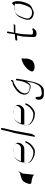

<svg xmlns="http://www.w3.org/2000/svg" viewBox="1354 -2044 841 3588"><g transform="rotate(-90 1774.0 -249.5)"><path d="M369 -321C368 -318 325 -246 325 -242C317 -168 310 -99 303 -29C302 -26 305 -28 305 -28C290 -47 267 -63 236 -67L218 -72C218 -74 177 -81 170 -81C145 -81 127 -93 131 -116C142 -177 168 -235 213 -258C235 -267 255 -277 279 -282C291 -284 297 -289 307 -290C310 -291 316 -293 321 -291C333 -286 364 -332 371 -323C371 -322 368 -322 369 -321Z M538 -278C540 -281 558 -281 558 -282C570 -327 589 -356 615 -382C634 -401 653 -417 686 -418C687 -419 773 -420 774 -420C802 -420 823 -413 841 -404C860 -394 887 -378 881 -348C880 -338 872 -324 866 -317C852 -295 828 -278 797 -278C797 -278 542 -279 542 -279C541 -279 540 -278 538 -278ZM537 -242C539 -241 531 -215 534 -215H782C829 -215 859 -238 881 -270C897 -293 907 -327 898 -349C892 -365 879 -380 865 -389C840 -403 823 -417 782 -417C782 -417 696 -418 697 -419C644 -420 613 -389 585 -358C550 -318 533 -263 521 -195C519 -186 519 -179 520 -171C521 -121 544 -93 577 -70C610 -47 651 -22 708 -20C707 -19 722 -18 721 -17C749 -15 771 -20 791 -30C833 -52 866 -81 895 -119C908 -136 917 -158 927 -178C937 -198 907 -205 900 -187C896 -177 891 -164 885 -155C871 -134 853 -113 835 -96C827 -90 805 -76 794 -69C775 -59 761 -47 736 -47C729 -46 722 -45 714 -46C713 -46 696 -47 696 -48C637 -54 584 -76 555 -108C532 -129 510 -157 520 -206C522 -216 524 -226 527 -236C530 -235 534 -242 537 -242Z M1024 -11C1032 -9 1066 -74 1067 -82L1127 -410C1138 -470 1158 -529 1169 -589L1178 -650C1177 -651 1172 -650 1161 -649C1150 -648 1144 -644 1142 -641L1128 -572C1119 -527 1106 -482 1094 -437C1088 -415 1081 -396 1077 -374C1075 -371 1015 -37 1014 -34C1011 -23 1016 -13 1024 -11Z M1246 -278C1248 -281 1266 -281 1266 -282C1278 -327 1297 -356 1323 -382C1342 -401 1361 -417 1394 -418C1395 -419 1481 -420 1482 -420C1510 -420 1531 -413 1549 -404C1568 -394 1595 -378 1589 -348C1588 -338 1580 -324 1574 -317C1560 -295 1536 -278 1505 -278C1505 -278 1250 -279 1250 -279C1249 -279 1248 -278 1246 -278ZM1245 -242C1247 -241 1239 -215 1242 -215H1490C1537 -215 1567 -238 1589 -270C1605 -293 1615 -327 1606 -349C1600 -365 1587 -380 1573 -389C1548 -403 1531 -417 1490 -417C1490 -417 1404 -418 1405 -419C1352 -420 1321 -389 1293 -358C1258 -318 1241 -263 1229 -195C1227 -186 1227 -179 1228 -171C1229 -121 1252 -93 1285 -70C1318 -47 1359 -22 1416 -20C1415 -19 1430 -18 1429 -17C1457 -15 1479 -20 1499 -30C1541 -52 1574 -81 1603 -119C1616 -136 1625 -158 1635 -178C1645 -198 1615 -205 1608 -187C1604 -177 1599 -164 1593 -155C1579 -134 1561 -113 1543 -96C1535 -90 1513 -76 1502 -69C1483 -59 1469 -47 1444 -47C1437 -46 1430 -45 1422 -46C1421 -46 1404 -47 1404 -48C1345 -54 1292 -76 1263 -108C1240 -129 1218 -157 1228 -206C1230 -216 1232 -226 1235 -236C1238 -235 1242 -242 1245 -242Z M2063 -465C2063 -465 2029 -434 2030 -435C2024 -436 2017 -435 2008 -433C1984 -428 1979 -424 1957 -412C1937 -401 1914 -387 1899 -375L1880 -361C1848 -333 1819 -304 1806 -254C1789 -190 1813 -145 1853 -127C1883 -114 1911 -97 1954 -97C2001 -97 2027 -144 2045 -180C2045 -179 2023 -60 2023 -60C2019 -41 2010 -21 2002 -4C1997 8 1984 36 1976 45C1963 63 1941 90 1919 95C1920 96 1905 99 1906 99C1906 100 1904 100 1901 99C1893 100 1885 106 1876 106C1869 106 1861 107 1853 108L1828 111C1798 109 1782 101 1768 85C1757 68 1757 43 1759 16C1757 17 1755 7 1752 7C1753 -13 1719 -10 1717 10C1714 10 1712 20 1711 18C1711 26 1705 34 1705 42C1698 103 1730 144 1790 149L1817 150C1836 150 1855 151 1871 148C1871 150 1888 149 1891 149C1920 147 1952 121 1969 102C1996 72 2019 23 2032 -25C2035 -26 2063 -169 2065 -171C2075 -219 2083 -256 2089 -301C2092 -321 2098 -346 2097 -361C2096 -376 2068 -373 2067 -362C2067 -362 2058 -305 2059 -306C2047 -232 2023 -182 1989 -134C1980 -121 1973 -113 1958 -113C1932 -113 1909 -116 1889 -123C1873 -129 1856 -136 1844 -147C1832 -163 1820 -184 1824 -212C1832 -269 1857 -295 1890 -323C1891 -325 1912 -345 1913 -347C1934 -363 1976 -389 2000 -402C2009 -407 2032 -416 2042 -418C2042 -419 2053 -421 2053 -422C2075 -425 2083 -462 2063 -465Z M2479 -268C2476 -252 2473 -229 2473 -218C2473 -206 2473 -183 2475 -169C2467 -123 2451 -78 2423 -54L2404 -44C2377 -26 2334 -20 2294 -25C2284 -27 2265 -30 2258 -36C2245 -44 2229 -56 2233 -78C2248 -131 2283 -159 2317 -192C2344 -217 2381 -238 2415 -251C2435 -256 2455 -265 2479 -268Z M3130 -430C3132 -439 3105 -383 3097 -383H2971C2965 -383 2960 -383 2954 -382C2955 -382 2980 -524 2980 -524C2982 -532 2972 -540 2965 -540C2957 -540 2949 -533 2948 -525L2928 -387C2927 -387 2925 -390 2924 -391C2891 -391 2859 -387 2829 -383C2807 -380 2803 -343 2823 -346C2851 -349 2876 -352 2907 -352C2908 -351 2907 -351 2907 -351C2906 -351 2886 -244 2886 -244C2883 -228 2885 -209 2883 -194C2880 -163 2880 -136 2878 -107C2876 -91 2879 -74 2877 -59C2873 -20 2883 8 2921 11C2921 12 2937 13 2937 14C2959 15 2967 10 2988 6C2999 4 3018 -26 3027 -31C3043 -40 3041 -61 3031 -65C3022 -69 3012 -61 3002 -59C2987 -56 2991 -51 2974 -51L2958 -55C2949 -55 2931 -55 2928 -61C2920 -75 2925 -100 2924 -120C2924 -135 2925 -150 2926 -165C2926 -166 2927 -180 2927 -181C2929 -215 2929 -254 2936 -292L2958 -407C2965 -409 2973 -411 2980 -411L3114 -413C3122 -413 3128 -421 3130 -430Z M3500 -390C3502 -388 3495 -359 3495 -355C3494 -354 3498 -339 3497 -338C3500 -323 3498 -301 3493 -279C3492 -278 3488 -257 3487 -257C3483 -241 3481 -230 3476 -215C3475 -215 3468 -191 3467 -190C3465 -183 3462 -176 3459 -172C3450 -155 3443 -128 3430 -114C3419 -101 3396 -82 3378 -78C3369 -75 3358 -71 3346 -72C3346 -72 3323 -71 3323 -72C3300 -73 3278 -78 3266 -88C3266 -89 3249 -101 3249 -102C3231 -116 3217 -136 3223 -171C3228 -200 3235 -224 3245 -248C3265 -292 3282 -346 3319 -370C3327 -376 3347 -386 3358 -388C3364 -390 3370 -392 3376 -393L3467 -394C3480 -394 3489 -392 3500 -390ZM3488 -429C3484 -430 3453 -389 3451 -389L3363 -388C3301 -382 3264 -340 3240 -287C3225 -251 3208 -215 3200 -174C3199 -157 3197 -141 3200 -127C3207 -98 3220 -77 3244 -63C3268 -49 3295 -37 3337 -39C3339 -41 3364 -44 3366 -47C3377 -50 3387 -55 3397 -62C3439 -74 3482 -104 3499 -147C3514 -182 3530 -217 3538 -261C3538 -269 3541 -277 3542 -285C3546 -305 3547 -336 3548 -351C3547 -381 3538 -404 3530 -427L3522 -435C3515 -447 3494 -443 3488 -429Z"/></g></svg>

Font: Photofail
Style: It
Weight: 400
Foundry: Cannot Into Space Fonts
Version: Version 0.97